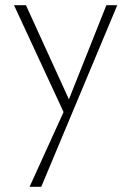

<svg xmlns="http://www.w3.org/2000/svg" viewBox="-20 -431 506 740"><path d="M232 16 34 -411H80L253 -32ZM390 -411H432L139 289H94L234 -19Z"/></svg>

Font: Ysabeau Office ExtraLight
Style: Regular
Weight: 250
Designer: Christian Thalmann (Catharsis Fonts)
Version: Version 2.001;gftools[0.9.30]; featfreeze: tnum,lnum,ss02